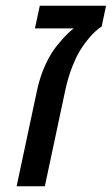

<svg xmlns="http://www.w3.org/2000/svg" viewBox="-20 -651 391 671"><path d="M38.1 0 109.4 -335Q116.2 -366.7 127.4 -397.2Q138.7 -427.7 153.6 -453.9Q168.5 -480 187 -501Q200.7 -517.6 213.6 -530.5Q226.6 -543.5 237.8 -551.8H102.1L119.1 -630.9H350.6L335.4 -558.6Q314.5 -544.9 294.7 -522Q274.9 -499 259.8 -474.6Q252 -461.9 245.4 -447.8Q238.8 -433.6 232.9 -418.9Q229 -409.2 225.6 -398.9Q222.2 -388.7 219 -378.2Q215.8 -367.7 213.1 -356.9Q210.4 -346.2 208 -335L136.7 0Z"/></svg>

Font: Open Sans Medium
Style: Italic
Weight: 500
Italic angle: -12°
Designer: Monotype Design Team
Foundry: Monotype Imaging Inc.
Version: Version 3.000